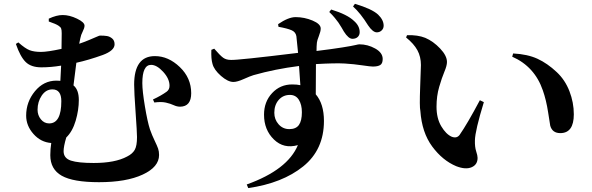

<svg xmlns="http://www.w3.org/2000/svg" viewBox="-20 -877 3040 986"><path d="M172.9 -313.5Q172.9 -285.2 189.9 -264.2Q207 -243.2 232.4 -243.2Q294.9 -243.2 294.9 -357.4Q294.9 -418 249 -418Q215.8 -418 194.3 -386.2Q172.9 -354.5 172.9 -313.5ZM230.5 -766.6V-781.2Q270.5 -799.8 301.8 -799.8Q336.9 -799.8 375.5 -781.2Q414.1 -762.7 414.1 -745.1Q414.1 -733.4 404.8 -715.3Q395.5 -697.3 392.6 -680.7Q389.6 -669.9 386.7 -652.3Q410.2 -660.2 436 -670.9Q461.9 -681.6 476.1 -688Q490.2 -694.3 493.2 -694.3Q515.6 -694.3 529.8 -691.9Q543.9 -689.5 556.2 -679.2Q568.4 -668.9 568.4 -649.4Q568.4 -617.2 507.8 -594.7Q434.6 -568.4 372.1 -554.7Q358.4 -447.3 357.4 -438.5Q384.8 -416 384.8 -363.3Q384.8 -312.5 368.7 -257.3Q352.5 -202.1 320.3 -170.9Q306.6 -125 306.6 -100.6Q306.6 -64.5 344.2 -52.2Q381.8 -40 460.9 -40Q571.3 -40 632.8 -73.2Q660.2 -86.9 671.9 -107.4Q683.6 -127.9 683.6 -172.9Q683.6 -197.3 676.3 -300.8Q668.9 -404.3 668.9 -442.4Q668.9 -588.9 775.4 -588.9Q844.7 -588.9 903.3 -532.7Q961.9 -476.6 961.9 -398.4Q961.9 -330.1 905.3 -329.1Q888.7 -329.1 872.1 -336.9Q855.5 -344.7 832 -350.1Q808.6 -355.5 772.5 -350.6L765.6 -366.2Q807.6 -385.7 835.9 -406.2Q850.6 -417 850.6 -436.5Q850.6 -472.7 817.9 -508.3Q785.2 -543.9 755.9 -543.9Q710.9 -543.9 710.9 -450.2Q710.9 -410.2 724.1 -331.1Q737.3 -252 750 -212.9Q760.7 -182.6 773.9 -155.3Q787.1 -127.9 792 -113.8Q796.9 -99.6 796.9 -81.1Q796.9 -19.5 712.9 19.5Q628.9 58.6 488.3 58.6Q355.5 58.6 296.9 25.4Q238.3 -7.8 238.3 -80.1Q238.3 -111.3 243.2 -142.6Q189.5 -146.5 151.9 -189Q114.3 -231.4 114.3 -283.2Q114.3 -353.5 159.2 -408.2Q204.1 -462.9 269.5 -462.9Q284.2 -462.9 290 -461.9L293.9 -540Q242.2 -531.2 192.4 -531.2Q139.6 -531.2 111.8 -558.6Q84 -585.9 61.5 -651.4L74.2 -659.2Q109.4 -627.9 132.3 -619.1Q155.3 -610.4 190.4 -610.4Q223.6 -610.4 295.9 -626Q296.9 -658.2 296.9 -706.1Q296.9 -723.6 293.9 -731Q291 -738.3 280.3 -745.1Q267.6 -753.9 230.5 -766.6Z M1793 -843.8 1802.7 -857.4Q1890.6 -831.1 1921.9 -801.8Q1950.2 -774.4 1950.2 -745.1Q1950.2 -730.5 1939.9 -720.7Q1929.7 -710.9 1915 -710.9Q1894.5 -710.9 1870.1 -747.1Q1832 -808.6 1793 -843.8ZM1670.9 -815.4 1680.7 -828.1Q1763.7 -802.7 1797.9 -769.5Q1827.1 -744.1 1827.1 -711.9Q1827.1 -696.3 1816.9 -687Q1806.6 -677.7 1790 -677.7Q1769.5 -677.7 1746.1 -714.8Q1744.1 -718.8 1733.9 -735.8Q1723.6 -752.9 1717.8 -761.2Q1711.9 -769.5 1699.2 -785.2Q1686.5 -800.8 1670.9 -815.4ZM1465.8 -213.9Q1500 -213.9 1515.1 -235.4Q1530.3 -256.8 1530.3 -300.8Q1530.3 -339.8 1514.6 -364.7Q1499 -389.6 1468.8 -389.6Q1433.6 -389.6 1411.1 -363.8Q1388.7 -337.9 1388.7 -297.9Q1388.7 -263.7 1410.6 -238.8Q1432.6 -213.9 1465.8 -213.9ZM1410.2 -739.3 1408.2 -752.9Q1460.9 -789.1 1498 -789.1Q1543 -789.1 1585 -771.5Q1627 -753.9 1627 -730.5Q1627 -715.8 1617.7 -692.4Q1608.4 -668.9 1607.4 -658.2Q1605.5 -640.6 1605.5 -615.2Q1685.5 -625 1737.3 -633.3Q1789.1 -641.6 1804.7 -645.5Q1820.3 -649.4 1825.2 -649.4Q1868.2 -649.4 1906.7 -627.9Q1945.3 -606.4 1945.3 -574.2Q1945.3 -550.8 1932.6 -543Q1919.9 -535.2 1894.5 -535.2Q1882.8 -535.2 1840.3 -541.5Q1797.9 -547.9 1750.5 -550.8Q1703.1 -553.7 1602.5 -547.9Q1601.6 -499 1601.6 -392.6Q1643.6 -343.8 1643.6 -255.9Q1643.6 -108.4 1537.1 -22.5Q1430.7 63.5 1254.9 88.9L1247.1 70.3Q1457 -4.9 1509.8 -131.8Q1437.5 -111.3 1386.7 -160.6Q1335.9 -210 1335.9 -288.1Q1335.9 -354.5 1377.4 -398.9Q1418.9 -443.4 1480.5 -443.4Q1505.9 -443.4 1522.5 -439.5Q1516.6 -516.6 1515.6 -538.1Q1392.6 -522.5 1282.2 -491.2Q1265.6 -486.3 1231.9 -471.2Q1198.2 -456.1 1178.7 -456.1Q1150.4 -456.1 1114.7 -487.3Q1079.1 -518.6 1071.3 -548.8Q1063.5 -574.2 1065.4 -621.1L1080.1 -627Q1110.4 -591.8 1126 -580.6Q1141.6 -569.3 1166 -569.3Q1199.2 -567.4 1510.7 -605.5Q1504.9 -668.9 1502 -691.4Q1498 -712.9 1477.5 -721.7Q1455.1 -731.4 1410.2 -739.3Z M2138.7 -307.6Q2133.8 -327.1 2137.7 -429.7Q2141.6 -532.2 2141.6 -543Q2141.6 -585.9 2123.5 -619.1Q2105.5 -652.3 2065.4 -684.6L2070.3 -696.3Q2125 -698.2 2164.1 -682.6Q2205.1 -665 2240.2 -627.9Q2275.4 -590.8 2275.4 -558.6Q2275.4 -540 2262.2 -508.8Q2249 -477.5 2235.4 -430.7Q2221.7 -383.8 2221.7 -329.1Q2221.7 -269.5 2246.1 -228.5Q2270.5 -187.5 2299.8 -174.8Q2325.2 -165 2339.8 -183.6Q2378.9 -239.3 2444.3 -362.3L2464.8 -352.5Q2419.9 -206.1 2418.9 -156.2Q2418 -122.1 2425.3 -100.1Q2432.6 -78.1 2432.6 -66.4Q2432.6 -31.2 2401.9 -18.1Q2371.1 -4.9 2323.2 -23.4Q2252.9 -52.7 2199.7 -124.5Q2146.5 -196.3 2138.7 -307.6ZM2767.6 -413.1Q2725.6 -535.2 2610.4 -585.9L2615.2 -602.5Q2689.5 -598.6 2740.2 -575.2Q2791 -551.8 2838.9 -506.8Q2881.8 -466.8 2904.3 -408.7Q2926.8 -350.6 2926.8 -290Q2926.8 -193.4 2857.4 -193.4Q2816.4 -193.4 2805.7 -231.4Q2804.7 -236.3 2794.9 -299.8Q2785.2 -363.3 2767.6 -413.1Z"/></svg>

Font: GenYoMin TW TTF Bold
Style: Regular
Weight: 700
Version: Version 1.300